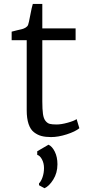

<svg xmlns="http://www.w3.org/2000/svg" viewBox="-20 -704 457 997"><path d="M210.9 273.4 182.6 257.8V248Q192.9 238.8 200.7 216.6Q208.5 194.3 208.5 168.5Q208.5 143.6 198 123.8Q187.5 104 173.3 100.1V81.5L231.9 47.4Q251 56.2 264.6 83.7Q278.3 111.3 278.3 148.9Q278.3 193.8 256.6 228.5Q234.9 263.2 210.9 273.4ZM245.1 7.8Q216.8 7.8 196 2.4Q175.3 -2.9 156.7 -17.1Q138.2 -31.2 128.4 -60.1Q118.7 -88.9 118.7 -131.8V-495.1H40.5V-539.6Q49.8 -542.5 67.1 -546.4Q84.5 -550.3 94.2 -552.7Q104 -555.2 113.5 -561Q123 -566.9 126 -575.2Q129.4 -583.5 137.2 -625.2Q145 -667 150.4 -683.6H199.7V-556.6H372.6V-495.1H199.7V-177.7Q199.7 -136.2 203.1 -112.3Q206.5 -88.4 216.3 -76.2Q226.1 -64 238.3 -60.8Q250.5 -57.6 273.9 -57.6Q297.9 -57.6 330.8 -66.7Q363.8 -75.7 377.9 -85.4L392.1 -38.1Q370.6 -20.5 326.4 -6.3Q282.2 7.8 245.1 7.8Z"/></svg>

Font: HaufeMerriweatherSansLt
Style: Regular
Weight: 300
Designer: Eben Sorkin
Foundry: Eben Sorkin
Version: Version 1.56